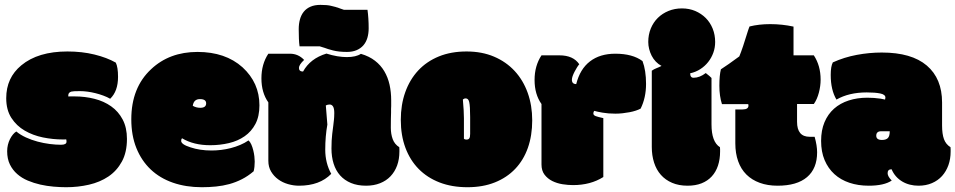

<svg xmlns="http://www.w3.org/2000/svg" viewBox="-20 -764 3976 799"><path d="M276.9 -382.8Q264.2 -378.9 264.2 -367.7V-365.2Q264.2 -362.8 264.6 -362.3Q267.1 -362.8 270.8 -362.8Q274.4 -362.8 278.8 -362.8H290.5Q333.5 -362.8 373 -352.8Q412.6 -342.8 442.6 -321.5Q472.7 -300.3 490.5 -266.6Q508.3 -232.9 508.3 -186Q508.3 -130.4 487.3 -91.8Q466.3 -53.2 431.2 -29.5Q396 -5.9 350.3 4.6Q304.7 15.1 255.4 15.1Q231 15.1 203.1 12.7Q175.3 10.3 147.9 4.2Q120.6 -2 95.7 -12.5Q70.8 -22.9 51.8 -39.6Q32.7 -56.2 21.2 -79.6Q9.8 -103 9.8 -134.8Q9.8 -148.4 12.9 -161.4Q16.1 -174.3 21.5 -185.1Q26.9 -195.8 33.7 -204.1Q40.5 -212.4 47.9 -216.8Q64.9 -202.6 87.9 -192.1Q110.8 -181.6 136.2 -174.8Q161.6 -168 187 -164.8Q212.4 -161.6 233.9 -161.6Q256.8 -161.6 256.8 -174.3Q256.8 -180.7 255.4 -184.1Q252.9 -183.6 247.1 -183.6H241.7Q200.7 -183.6 158.7 -192.1Q116.7 -200.7 82.8 -220.5Q48.8 -240.2 27.3 -273.4Q5.9 -306.6 5.9 -355.5Q5.9 -440.4 68.8 -492.2Q138.2 -549.8 260.7 -549.8Q321.3 -549.8 373 -537.1Q424.8 -524.4 461.9 -503.4Q471.2 -484.4 471.2 -444.3Q471.2 -384.3 438.5 -353Q425.8 -360.4 409.9 -366.2Q394 -372.1 377.4 -376.2Q360.8 -380.4 344.2 -382.6Q327.6 -384.8 313 -384.8Q283.2 -384.8 276.9 -382.8Z M813.5 -315.4Q837.9 -315.4 837.9 -334Q837.9 -351.6 812 -351.6Q786.1 -351.6 782.2 -323.7Q796.4 -315.4 813.5 -315.4ZM819.8 15.1Q753.9 15.1 699.7 -3.7Q645.5 -22.5 607.2 -58.8Q568.8 -95.2 547.6 -147.7Q526.4 -200.2 526.4 -267.6Q526.4 -399.4 608.9 -476.1Q685.1 -547.9 801.8 -547.9Q918 -547.9 989.3 -483.9Q1059.6 -419.4 1059.6 -325.7Q1059.6 -279.8 1043 -248.3Q1026.4 -216.8 998 -197Q969.7 -177.2 932.6 -168.5Q895.5 -159.7 855 -159.7Q785.6 -159.7 737.8 -188.5Q733.9 -185.5 733.9 -177.7Q733.9 -163.1 772.5 -150.9Q811.5 -137.7 860.4 -137.7Q879.4 -137.7 899.9 -140.1Q920.4 -142.6 940.4 -147.7Q960.4 -152.8 979.5 -160.9Q998.5 -168.9 1014.2 -179.7Q1021 -173.8 1025.9 -162.6Q1030.8 -151.4 1033.9 -138.7Q1037.1 -126 1038.6 -113.3Q1040 -100.6 1040 -91.8Q1040 -68.8 1035.6 -51.3Q1012.2 -31.2 986.8 -18.3Q961.4 -5.4 934.6 2Q907.7 9.3 878.9 12.2Q850.1 15.1 819.8 15.1Z M1423.8 -547.9Q1389.6 -547.9 1365.5 -554.2Q1341.3 -560.5 1332 -564.5Q1310.1 -571.3 1310.1 -571.3H1226.6Q1224.6 -585 1223.9 -602.8Q1223.1 -620.6 1223.1 -642.6Q1223.1 -665 1228.3 -683.6Q1233.4 -702.1 1244.4 -715.6Q1255.4 -729 1272.5 -736.3Q1289.6 -743.7 1313.5 -743.7Q1342.8 -743.7 1357.7 -739.7Q1372.6 -735.8 1377 -734.9Q1379.4 -733.9 1381.3 -733.4Q1383.3 -732.9 1385.3 -732.4Q1389.2 -731 1397.2 -728Q1405.3 -725.1 1411.6 -723.1H1509.3Q1511.7 -706.1 1512.9 -687Q1514.2 -668 1514.2 -646.5Q1514.2 -624.5 1508.8 -606.4Q1503.4 -588.4 1492.2 -575.4Q1481 -562.5 1463.9 -555.2Q1446.8 -547.9 1423.8 -547.9ZM1358.4 -40.5Q1310.5 8.8 1224.1 8.8Q1201.7 8.8 1178.7 2.2Q1155.8 -4.4 1137.7 -17.6Q1119.6 -30.8 1108.2 -50Q1096.7 -69.3 1096.7 -94.7V-337.9Q1067.9 -378.4 1067.9 -438Q1067.9 -497.1 1096.7 -540.5H1186.5Q1221.2 -540.5 1245.6 -514.6Q1224.1 -494.6 1224.1 -481.4Q1224.1 -466.3 1241.2 -466.3Q1271 -520.5 1338.4 -541Q1361.8 -533.7 1383.3 -530Q1404.8 -526.4 1423.3 -526.4Q1461.4 -526.4 1481.9 -540Q1516.6 -529.8 1540.5 -511.2Q1564.5 -492.7 1579.3 -467.5Q1594.2 -442.4 1601.1 -411.6Q1607.9 -380.9 1607.9 -346.7V-322.8Q1607.4 -317.9 1607.4 -311Q1607.4 -304.2 1607.4 -294.9Q1606.9 -285.6 1606.7 -270Q1606.4 -254.4 1606.4 -232.4Q1606.4 -206.1 1614.3 -184.8Q1622.1 -163.6 1641.6 -151.4Q1642.1 -149.9 1642.1 -142.1V-133.3Q1642.1 -101.6 1632.6 -75.4Q1623 -49.3 1605.2 -30.5Q1587.4 -11.7 1561.5 -1.5Q1535.6 8.8 1503.4 8.8Q1467.8 8.8 1440.7 -2.4Q1413.6 -13.7 1395.5 -33.9Q1377.4 -54.2 1368.4 -82.8Q1359.4 -111.3 1359.4 -146Q1359.4 -180.2 1362.5 -206.3Q1365.7 -232.4 1367.2 -243.7Q1367.7 -249.5 1368.4 -254.4Q1369.1 -259.3 1369.6 -264.6Q1370.1 -270 1370.6 -277.1Q1371.1 -284.2 1371.1 -293.5Q1371.1 -312.5 1366 -320.8Q1360.8 -329.1 1352.1 -329.1Q1342.8 -329.1 1335.9 -325.2L1342.3 -245.6Q1333.5 -196.8 1333.5 -141.1Q1333.5 -85.9 1358.4 -40.5Z M1925.3 15.1Q1860.8 15.1 1809.6 -4.6Q1758.3 -24.4 1722.4 -60.8Q1686.5 -97.2 1667.2 -148.9Q1647.9 -200.7 1647.9 -265.1Q1647.9 -328.1 1666.5 -380.4Q1685.1 -432.6 1720.2 -470.5Q1755.4 -508.3 1806.2 -529.1Q1856.9 -549.8 1921.4 -549.8Q1985.4 -549.8 2035.9 -528.3Q2086.4 -506.8 2121.8 -468.5Q2157.2 -430.2 2176 -377.7Q2194.8 -325.2 2194.8 -263.2Q2194.8 -200.2 2176.8 -148.9Q2158.7 -97.7 2124 -61.3Q2089.4 -24.9 2039.3 -4.9Q1989.3 15.1 1925.3 15.1ZM1910.6 -186.5Q1914.1 -183.1 1921.4 -183.1Q1924.8 -183.1 1928 -184.3Q1931.2 -185.5 1933.1 -188.5Q1936.5 -193.4 1936.5 -207V-276.9Q1936.5 -322.8 1932.6 -339.4Q1929.2 -354.5 1918 -354.5Q1911.1 -354.5 1906.2 -349.6Q1910.6 -301.3 1910.6 -272Z M2364.7 6.3Q2344.2 6.3 2321 2.7Q2297.9 -1 2278.3 -10.7Q2258.8 -20.5 2246.1 -37.1Q2233.4 -53.7 2233.4 -79.6V-331.1Q2204.6 -371.6 2204.6 -431.2Q2204.6 -490.2 2233.4 -533.7H2308.1Q2365.7 -533.7 2390.6 -496.6Q2386.2 -491.7 2381.1 -483.4Q2376 -475.1 2371.1 -465.8Q2366.2 -456.5 2363 -447.5Q2359.9 -438.5 2359.9 -432.1Q2359.9 -414.1 2377.9 -414.1Q2393.6 -476.6 2435.1 -508.5Q2476.6 -540.5 2540.5 -540.5Q2612.8 -540.5 2653.8 -509.8Q2668.5 -471.2 2668.5 -414.6Q2668.5 -357.4 2646 -312Q2637.7 -307.6 2626 -303.7Q2614.3 -299.8 2600.3 -297.1Q2586.4 -294.4 2571 -292.7Q2555.7 -291 2541 -291Q2511.2 -291 2487.5 -295.2Q2463.9 -299.3 2453.1 -302.7Q2449.2 -298.8 2449.2 -291.7Q2449.2 -284.7 2459 -280.8Q2463.9 -278.8 2471.7 -276.9Q2479.5 -274.9 2490.7 -272.5V-27.3Q2437.5 6.3 2364.7 6.3Z M2940.9 -246.1Q2940.9 -173.3 2976.1 -151.4Q2976.6 -149.9 2976.6 -142.1V-133.3Q2976.6 -101.1 2967.8 -74.7Q2959 -48.3 2941.9 -29.8Q2924.8 -11.2 2899.7 -1.2Q2874.5 8.8 2841.3 8.8Q2804.7 8.8 2776.9 -3.2Q2749 -15.1 2730.2 -36.4Q2711.4 -57.6 2701.9 -87.4Q2692.4 -117.2 2692.4 -152.3V-469.7Q2701.2 -476.1 2711.4 -480Q2721.7 -483.9 2732.9 -489.7Q2719.7 -496.6 2709.2 -507.6Q2698.7 -518.6 2691.9 -532Q2685.1 -545.4 2681.4 -560.1Q2677.7 -574.7 2677.7 -589.4Q2677.7 -619.6 2688.2 -645.3Q2698.7 -670.9 2717.5 -689.5Q2736.3 -708 2762 -718.5Q2787.6 -729 2817.9 -729Q2848.1 -729 2873.3 -718.3Q2898.4 -707.5 2917 -689Q2935.5 -670.4 2945.8 -644.8Q2956.1 -619.1 2956.1 -589.4Q2956.1 -565.9 2948.5 -544.7Q2940.9 -523.4 2927 -505.9Q2913.1 -488.3 2894 -476.1Q2875 -463.9 2852.1 -459Q2852.1 -440.4 2866.2 -440.4Q2891.6 -440.4 2917 -460Q2936 -445.3 2940.9 -439.5Z M3040 -308.6H3070.3Q3094.7 -308.6 3094.7 -324.7Q3094.7 -325.7 3093.8 -330.6H2984.4Q2973.6 -364.3 2973.6 -407.2Q2973.6 -450.2 2980 -475.6Q2994.1 -484.4 3012.9 -497.8Q3031.7 -511.2 3056.6 -529.3Q3063.5 -545.9 3072.3 -572Q3081.1 -598.1 3092.3 -634.8Q3093.8 -639.6 3095.5 -644.3Q3097.2 -648.9 3099.1 -653.8Q3138.2 -663.6 3185.1 -663.6Q3234.9 -663.6 3282.2 -653.3V-533.7H3366.7Q3395 -490.7 3395 -432.6Q3395 -406.2 3387.7 -378.4Q3380.4 -350.6 3366.7 -331.1H3296.9V-257.3Q3296.9 -194.8 3349.1 -194.8H3370.1Q3380.4 -157.7 3380.4 -130.4Q3380.4 -62.5 3338.4 -26.9Q3296.4 8.8 3215.8 8.8Q3174.3 8.8 3141.6 -3.2Q3108.9 -15.1 3086.2 -37.6Q3063.5 -60.1 3051.8 -93Q3040 -126 3040 -167.5Z M3647 -217.8Q3626.5 -217.8 3626.5 -199.2Q3626.5 -181.6 3650.4 -181.6Q3667 -181.6 3674.8 -189.5Q3682.6 -197.3 3682.6 -217.8ZM3900.4 -241.7Q3900.4 -206.5 3908.2 -185.1Q3916 -163.6 3935.5 -151.4Q3936 -149.9 3936 -142.1V-133.3Q3936 -102.5 3926.8 -76.7Q3917.5 -50.8 3900.4 -31.7Q3883.3 -12.7 3858.4 -2Q3833.5 8.8 3802.2 8.8Q3783.7 8.8 3766.4 4.4Q3749 0 3734.4 -8.8Q3719.7 -17.6 3708.5 -30.3Q3697.3 -43 3690.4 -59.6Q3673.8 -59.6 3673.8 -43.5Q3673.8 -29.8 3690.9 -12.7Q3659.2 8.8 3595.2 8.8Q3551.3 8.8 3514.9 -3.4Q3478.5 -15.6 3452.4 -39.3Q3426.3 -63 3411.6 -97.7Q3397 -132.3 3397 -177.7Q3397 -221.7 3411.1 -255.4Q3425.3 -289.1 3450.9 -311.8Q3476.6 -334.5 3512 -345.9Q3547.4 -357.4 3589.4 -357.4Q3603.5 -357.4 3617.2 -356.4Q3630.9 -355.5 3644 -353.5Q3652.8 -351.6 3657.5 -350.8Q3662.1 -350.1 3663.1 -349.6Q3664.6 -355 3664.6 -357.9Q3664.6 -370.6 3643.3 -375Q3622.1 -379.4 3586.9 -379.4Q3512.7 -379.4 3460.9 -349.6Q3437 -389.6 3437 -452.1Q3437 -487.8 3445.8 -504.4Q3493.2 -525.9 3545.4 -535.6Q3597.7 -545.4 3649.4 -545.4Q3773.4 -545.4 3836.9 -491.2Q3900.4 -437 3900.4 -337.4Z"/></svg>

Font: Modak sl
Style: Regular
Weight: 400
Designer: Sarang Kulkarni, Maithili Shingre, Noopur Datye
Foundry: Ek Type
Version: Version 1.036;PS Version 1.000;hotconv 1.0.79;makeotf.lib2.5